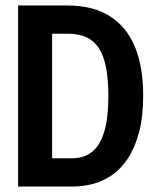

<svg xmlns="http://www.w3.org/2000/svg" viewBox="-20 -680 574 700"><path d="M106 0V-103H243Q285 -103 314.5 -125.5Q344 -148 359.5 -198Q375 -248 375 -330Q375 -391 366.5 -434.5Q358 -478 340 -505Q322 -532 294.5 -544.5Q267 -557 229 -557H106V-660H225Q319 -660 380.5 -621Q442 -582 472 -509Q502 -436 502 -333Q502 -253 486.5 -196Q471 -139 445 -100.5Q419 -62 386 -40Q353 -18 317 -9Q281 0 247 0ZM46 0V-660H170V0Z"/></svg>

Font: Bricolage Grotesque 72pt SemiCondensed SemiBold
Style: Regular
Weight: 600
Width: 4
Designer: Mathieu Triay
Foundry: Atelier Triay
Version: Version 1.001;gftools[0.9.33.dev8+g029e19f]